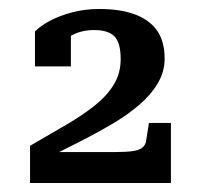

<svg xmlns="http://www.w3.org/2000/svg" viewBox="-20 -773 449 428"><path d="M234 -434H81Q78 -433 77 -429Q76 -425 78 -422.5Q80 -420 84 -420Q120 -438 157.5 -457Q195 -476 229 -496Q263 -516 289.5 -538.5Q316 -561 331.5 -587Q347 -613 347 -642Q347 -681 330 -705Q313 -729 280.5 -741Q248 -753 201 -753Q169 -753 141 -745.5Q113 -738 92 -727Q71 -716 58 -703V-625H138V-704Q129 -704 122.5 -698Q116 -692 112 -684Q108 -676 105 -667Q119 -683 140.5 -694.5Q162 -706 190 -706Q221 -706 235 -692Q249 -678 249 -641Q249 -610 234 -585Q219 -560 191.5 -538Q164 -516 127 -494.5Q90 -473 47 -448V-365H361V-499H312L306 -461Q305 -450 297.5 -444Q290 -438 275 -436Q260 -434 234 -434Z"/></svg>

Font: Roboto Serif Medium
Style: Regular
Weight: 500
Designer: Greg Gazdowicz
Foundry: Commercial Type
Version: Version 1.008